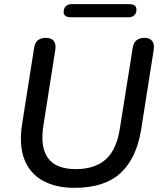

<svg xmlns="http://www.w3.org/2000/svg" viewBox="-20 -894 773 923"><path d="M338 9Q249 9 186.5 -25Q124 -59 97 -128Q70 -197 87 -302L144 -664Q151 -712 201 -712Q227 -712 238.5 -697Q250 -682 246 -655L189 -293Q155 -81 344 -81Q435 -81 487.5 -127Q540 -173 556 -275L618 -664Q625 -712 675 -712Q700 -712 711.5 -697Q723 -682 719 -655L659 -274Q637 -134 560 -62.5Q483 9 338 9ZM321 -811Q286 -811 286 -837Q286 -854 296.5 -864Q307 -874 324 -874H602Q636 -874 636 -848Q636 -831 626 -821Q616 -811 598 -811Z"/></svg>

Font: Nunito SemiBold
Style: Italic
Weight: 600
Italic angle: -9°
Designer: Vernon Adams
Foundry: Vernon Adams
Version: Version 3.601; ttfautohint (v1.8.2.53-6de2)